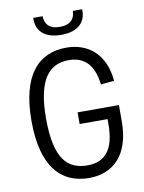

<svg xmlns="http://www.w3.org/2000/svg" viewBox="-101 -1011 822 1093"><g transform="rotate(-10 310.0 -464.5)"><path d="M324 -367.5V-300H485.5V-271.5C485.5 -118 425 -60.5 328.5 -60.5C214 -60.5 141.5 -127.5 141 -362C140.5 -594.5 216 -669 324.5 -669C405.5 -669 468 -627.5 482.5 -501L560 -508.5C546 -666.5 448 -741.5 324.5 -741.5C164 -741.5 57 -631 57 -364.5C57 -98 164 12 325.5 12C459 12 563 -73.5 563 -274V-367.5ZM223 -941H169C164.5 -867.5 212.5 -818 310 -818C407.5 -818 455.5 -867.5 451.5 -941H397.5C397.5 -898.5 373 -864 310 -864C247 -864 223 -898.5 223 -941Z"/></g></svg>

Font: Monaspace Neon Light
Style: Regular
Weight: 300
Designer: Riley Cran & the Lettermatic Team
Foundry: Lettermatic
Version: Version 1.200 (Monaspace Neon)